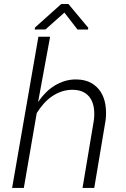

<svg xmlns="http://www.w3.org/2000/svg" viewBox="-20 -932 627 952"><path d="M168.9 -426.3Q185.5 -450.7 205.8 -471.4Q226.1 -492.2 250.2 -507.1Q274.4 -522 301.8 -530.3Q329.1 -538.6 359.9 -538.1Q403.3 -537.1 432.9 -520.3Q462.4 -503.4 479.7 -475.8Q497.1 -448.2 502.7 -412.4Q508.3 -376.5 503.9 -337.4L447.3 0H389.2L445.8 -337.9Q449.2 -367.2 445.8 -393.8Q442.4 -420.4 430.4 -440.9Q418.5 -461.4 397 -473.6Q375.5 -485.8 342.8 -486.8Q313 -487.3 286.6 -478.5Q260.3 -469.7 237.3 -453.9Q214.4 -438 195.6 -416.5Q176.8 -395 162.1 -371.1L98.1 0H40L170.4 -750H228.5ZM417.5 -794.4 416.5 -785.6H364.3L299.3 -869.6L205.6 -786.1L152.3 -785.6L153.3 -795.4L283.7 -912.1H319.3Z"/></svg>

Font: Roboto Mono Light
Style: Italic
Weight: 300
Designer: Google
Version: Version 2.000985; 2015; ttfautohint (v1.3)